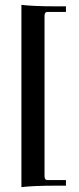

<svg xmlns="http://www.w3.org/2000/svg" viewBox="-20 -656 325 789"><path d="M68 113V-636Q118 -630 209 -630H251V-607H176Q163 -607 163 -592V69Q163 84 176 84H251V107H209Q118 107 68 113Z"/></svg>

Font: Arapey
Style: Regular
Weight: 400
Designer: Eduardo Rodriguez Tunni
Foundry: Eduardo Rodriguez Tunni
Version: Version 4.000